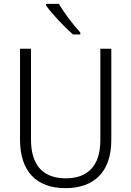

<svg xmlns="http://www.w3.org/2000/svg" viewBox="-20 -967 682 997"><path d="M286 -947H219V-939C249 -896 314 -827 359 -788H397V-798C361 -837 312 -901 286 -947ZM558 -240V-714H501V-238C501 -107 436 -41 322 -41C205 -41 141 -107 141 -242V-714H84V-242C84 -78 168 10 320 10C469 10 558 -75 558 -240Z"/></svg>

Font: Noto Sans Telugu SemiCondensed Light
Style: Regular
Weight: 300
Width: 4
Designer: Jelle Bosma - Monotype Design Team
Foundry: Monotype Imaging Inc.
Version: Version 2.005